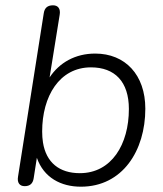

<svg xmlns="http://www.w3.org/2000/svg" viewBox="-20 -696 615 724"><path d="M285 8C442 8 528 -128 528 -286C528 -414 452 -494 339 -494C264 -494 204 -460 167 -404L205 -640C209 -663 199 -676 180 -676C159 -676 148 -666 145 -646L48 -30C44 -7 54 6 73 6C93 6 104 -4 107 -24L119 -101C145 -26 210 8 285 8ZM281 -43C204 -43 154 -83 142 -159C140 -172 139 -185 139 -200C139 -333 204 -442 323 -442C413 -442 466 -388 466 -285C466 -152 401 -43 281 -43Z"/></svg>

Font: SN Pro Light
Style: Italic
Weight: 300
Italic angle: -8.99998°
Designer: Tobias Whetton
Foundry: Supernotes
Version: Version 1.001;Glyphs 3.2 (3249)